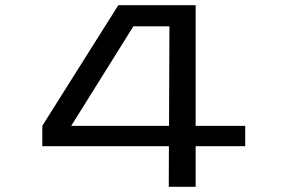

<svg xmlns="http://www.w3.org/2000/svg" viewBox="-20 -720 1090 740"><path d="M925 -235V-156.5H734V0H630.5L631 -156.5H143V-235L436 -700H734V-235ZM633 -618.5H494L254.5 -235H631.5Z"/></svg>

Font: League Mono Extended
Style: Regular
Weight: 400
Width: 9
Designer: Tyler Finck
Foundry: The League of Moveable Type / Tyler Finck
Version: Version 2.210